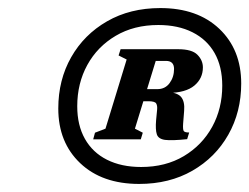

<svg xmlns="http://www.w3.org/2000/svg" viewBox="-20 -710 618 476"><path d="M449 -381.5 444 -365Q406 -361 389.2 -363.2Q372.5 -365.5 368.8 -377Q365 -388.5 367 -412L369.5 -438Q370.5 -448 367.2 -453.5Q364 -459 348 -459H311.5L319.5 -489H370Q389.5 -489 400.5 -504Q411.5 -519 411.5 -539Q411.5 -549 406.5 -554Q401.5 -559 391.5 -559H349.5L350 -588H421.5Q456 -588 469.5 -574.2Q483 -560.5 483 -543Q483 -515.5 461.8 -497.8Q440.5 -480 396.5 -479.5L393 -482Q419 -481 428.8 -469.8Q438.5 -458.5 436.5 -435L434 -403.5Q433 -389 435.5 -385.2Q438 -381.5 449 -381.5ZM375 -588 314.5 -391 334 -381 329 -364.5H211L215.5 -381L241.5 -391L294 -562.5L274 -572.5L279 -588ZM330 -296Q390.5 -296 435.8 -323Q481 -350 506 -395.5Q531 -441 531 -497.5Q531 -545 512 -578.5Q493 -612 457.2 -630Q421.5 -648 372.5 -648Q312 -648 266.8 -621.2Q221.5 -594.5 196.5 -549Q171.5 -503.5 171.5 -446.5Q171.5 -399.5 190.5 -365.8Q209.5 -332 245.2 -314Q281 -296 330 -296ZM377.5 -690Q469.5 -690 523.8 -638.5Q578 -587 578 -503Q578 -432.5 546 -376Q514 -319.5 457 -286.8Q400 -254 325 -254Q233 -254 178.8 -305.5Q124.5 -357 124.5 -441Q124.5 -512 156.5 -568.2Q188.5 -624.5 245.5 -657.2Q302.5 -690 377.5 -690Z"/></svg>

Font: Newsreader 24pt ExtraBold
Style: Italic
Weight: 800
Italic angle: -17°
Designer: Hugues Gentile
Foundry: Production Type
Version: Version 1.003